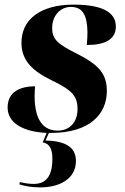

<svg xmlns="http://www.w3.org/2000/svg" viewBox="-20 -566 540 832"><path d="M201 10C367 10 443 -70 443 -172C443 -247 407 -286 312 -334C229 -375 206 -397 206 -444C206 -499 242 -536 287 -536C339 -536 358 -499 359 -426C359 -410 358 -391 356 -371C433 -371 482 -394 482 -451C482 -502 442 -546 299 -546C154 -546 73 -481 73 -381C73 -303 121 -258 206 -217C292 -175 316 -150 316 -93C316 -39 284 0 230 0C172 0 130 -40 130 -150C130 -163 131 -177 132 -192C60 -192 13 -163 13 -100C13 -35 77 5 182 10L165 51C197 56 207 84 207 121C207 205 174 231 125 231C108 231 87 228 66 223L64 233C88 240 113 246 155 246C238 246 309 209 309 132C309 82 279 45 177 43L192 10C195 10 198 10 201 10Z"/></svg>

Font: Noto Serif Display SemiCondensed ExtraBold
Style: Italic
Weight: 800
Width: 4
Italic angle: -12°
Designer: Monotype Design Team
Foundry: Monotype Imaging Inc.
Version: Version 2.009